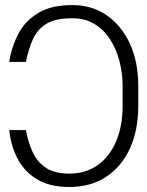

<svg xmlns="http://www.w3.org/2000/svg" viewBox="-20 -742 593 772"><path d="M17 -219.1H84.2Q93.8 -167.3 112.6 -127.8Q131.4 -88.4 166.2 -66.2Q201 -44 258.2 -44Q326 -44 373.9 -78.8Q421.9 -113.6 447.3 -174.5Q472.7 -235.4 473 -313.6V-397.7Q472.7 -449.6 459.9 -497.9Q447.1 -546.2 421.9 -584.9Q396.7 -623.6 359 -646.1Q321.4 -668.7 271.3 -668.7Q203.8 -668.7 167.1 -646.5Q130.3 -624.3 112.6 -584.9Q94.8 -545.5 84.2 -492.9H17Q26.6 -554.3 54 -606.4Q81.3 -658.4 133.9 -690Q186.4 -721.6 271.3 -721.6Q349.4 -721.6 408.9 -680.6Q468.4 -639.6 502.1 -566.6Q535.9 -493.6 535.9 -397.7V-315Q535.9 -218.8 502.5 -145.4Q469.1 -72.1 407 -31.1Q344.8 9.9 258.2 9.9Q182.9 9.9 131.9 -19.4Q81 -48.7 52.7 -100.3Q24.5 -152 17 -219.1Z"/></svg>

Font: Inter UI Extra Light
Style: Regular
Weight: 200
Designer: Rasmus Andersson
Foundry: rsms
Version: 3.2;8d6f07862